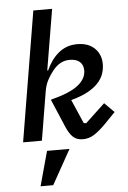

<svg xmlns="http://www.w3.org/2000/svg" viewBox="-64 -786 728 1089"><g transform="rotate(-5 300.0 -241.5)"><path d="M176 60H304L194 257H122ZM168 -740H275L217 -394H222Q235 -423 252.5 -447.5Q270 -472 291.5 -490Q313 -508 339.5 -518Q366 -528 399 -528Q462 -528 498 -493Q534 -458 534 -403Q534 -374 524.5 -347Q515 -320 492.5 -295.5Q470 -271 432 -250.5Q394 -230 338 -215L397 -79L411 -77L522 -181L577 -126L514 -61Q477 -24 448 -6Q419 12 385 12Q350 12 329 -7.5Q308 -27 291 -67L223 -227Q333 -255 379.5 -292Q426 -329 426 -376Q426 -407 406.5 -425Q387 -443 349 -443Q319 -443 295 -429.5Q271 -416 250 -389Q232 -366 218 -339.5Q204 -313 198 -277L152 0H45Z"/></g></svg>

Font: IBM Plex Mono Medium
Style: Italic
Weight: 500
Italic angle: -9°
Monospace: yes
Designer: Mike Abbink, Paul van der Laan, Pieter van Rosmalen
Foundry: Bold Monday
Version: Version 2.3